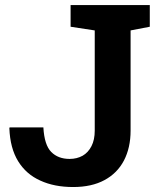

<svg xmlns="http://www.w3.org/2000/svg" viewBox="-20 -731 627 761"><path d="M270 10.3Q195.3 10.3 140.1 -15.1Q84 -40 52 -91.8Q20 -143.6 17.1 -223.1L18.1 -226.1H151.9Q155.8 -156.2 183.1 -128.7Q210.4 -101.1 255.9 -101.1Q284.7 -101.1 307.6 -113.8Q329.6 -126.5 342.5 -151.6Q355.5 -176.8 355.5 -213.4V-610.4L259.8 -625V-710.9H573.7V-625L497.6 -610.4V-213.4Q497.6 -145.5 471.2 -94.7Q444.8 -44.4 394 -17.1Q343.3 10.3 270 10.3Z"/></svg>

Font: Battambang
Style: Bold
Weight: 700
Designer: Danh Hong
Version: Version 8.002; ttfautohint (v1.8.3)